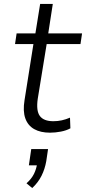

<svg xmlns="http://www.w3.org/2000/svg" viewBox="-20 -663 438 971"><path d="M233 8Q185 8 153 -10Q121 -28 108 -64.5Q95 -101 104 -156L149 -440H56L64 -494H159L183 -643H247L224 -494H395L387 -440H216L171 -164Q162 -103 181.5 -76.5Q201 -50 250 -50Q272 -50 292.5 -54.5Q313 -59 334 -68L336 -14Q316 -3 288 2.5Q260 8 233 8ZM143 288 114 264Q139 242 151.5 217Q164 192 168 163L175 173H126L138 91H223L214 152Q207 192 190 226Q173 260 143 288Z"/></svg>

Font: Nunito Sans 7pt SemiCondensed Light
Style: Italic
Weight: 300
Width: 4
Italic angle: -9°
Designer: Vernon Adams
Foundry: Vernon Adams
Version: Version 3.101;gftools[0.9.27]